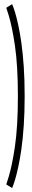

<svg xmlns="http://www.w3.org/2000/svg" viewBox="-20 -764 156 950"><path d="M40 166.5Q46.5 152 54.2 126.2Q62 100.5 70.2 62.8Q78.5 25 85.8 -25.8Q93 -76.5 97.5 -142Q102 -207.5 102 -288Q102 -369.5 97.5 -435Q93 -500.5 85.8 -551.8Q78.5 -603 70.2 -640.8Q62 -678.5 54.2 -703.8Q46.5 -729 40 -743.5L11 -725.5Q16 -711.5 23.5 -686.5Q31 -661.5 38.8 -624.8Q46.5 -588 53.8 -539Q61 -490 64.8 -427.2Q68.5 -364.5 68.5 -288Q68.5 -212 64.8 -149.8Q61 -87.5 53.8 -38.5Q46.5 10.5 38.8 47.2Q31 84 23.5 109.2Q16 134.5 11 148.5Z"/></svg>

Font: Anybody ExtraCondensed ExtraLight
Style: Regular
Weight: 250
Width: 2
Version: Version 1.113;gftools[0.9.25]